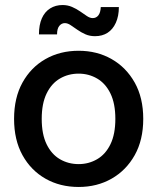

<svg xmlns="http://www.w3.org/2000/svg" viewBox="-20 -732 625 764"><path d="M293 12Q219 12 161 -21Q103 -54 69.5 -114.5Q36 -175 36 -259Q36 -343 69.5 -403.5Q103 -464 161 -497Q219 -530 293 -530Q366 -530 424 -497Q482 -464 516 -403.5Q550 -343 550 -259Q550 -175 516 -114.5Q482 -54 424 -21Q366 12 293 12ZM293 -79Q333 -79 366.5 -98.5Q400 -118 419.5 -158Q439 -198 439 -259Q439 -320 419.5 -360Q400 -400 366.5 -419.5Q333 -439 293 -439Q252 -439 218.5 -419.5Q185 -400 165.5 -360Q146 -320 146 -259Q146 -198 165.5 -158Q185 -118 218.5 -98.5Q252 -79 293 -79ZM358 -588Q337 -588 320 -595.5Q303 -603 288 -613.5Q273 -624 261 -632Q249 -640 238 -640Q225 -640 216 -629Q207 -618 207 -595H135Q135 -633 146.5 -659Q158 -685 179.5 -698.5Q201 -712 229 -712Q249 -712 266.5 -704.5Q284 -697 299 -686.5Q314 -676 326 -668Q338 -660 349 -660Q363 -660 371.5 -671Q380 -682 381 -704H453Q453 -668 441 -641.5Q429 -615 408 -601.5Q387 -588 358 -588Z"/></svg>

Font: TikTok Sans 24pt Medium
Style: Regular
Weight: 500
Version: Version 4.000